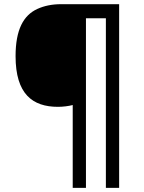

<svg xmlns="http://www.w3.org/2000/svg" viewBox="-20 -780 695 927"><path d="M555.2 -759.8H274.9C231.4 -759.8 193.4 -752 160.2 -736.8C93.3 -706.1 55.2 -637.2 55.2 -508.8C55.2 -326.2 136.7 -264.2 259.8 -264.2C283.7 -264.2 311 -267.6 331.1 -272.9V127H395V-691.9H491.2V127H555.2Z"/></svg>

Font: Noto Reveo Sans
Style: Regular
Weight: 500
Designer: Monotype Design Team
Foundry: Monotype Imaging Inc.
Version: Version 2.007